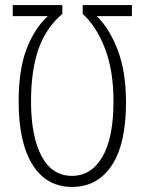

<svg xmlns="http://www.w3.org/2000/svg" viewBox="-20 -734 576 764"><path d="M266.1 -34.2Q343.3 -34.2 387.5 -110.1Q431.6 -186 431.6 -330.1Q431.6 -453.1 397.7 -541Q363.8 -628.9 309.1 -678.7V-713.9H504.9V-669.9H365.2Q417 -618.7 449.2 -532.7Q481.4 -446.8 481.4 -327.6Q481.4 -160.2 424.3 -75.2Q367.2 9.8 266.6 9.8Q165 9.8 109.6 -78.4Q54.2 -166.5 54.2 -329.1Q54.2 -456.1 85.4 -538.3Q116.7 -620.6 170.4 -669.9H30.8V-713.9H228V-678.7Q162.1 -622.6 132.8 -537.8Q103.5 -453.1 103.5 -331.1Q103.5 -190.9 145.5 -112.5Q187.5 -34.2 266.1 -34.2Z"/></svg>

Font: Open Sans Condensed Light
Style: Regular
Weight: 300
Width: 3
Designer: Monotype Design Team
Foundry: Monotype Imaging Inc.
Version: Version 3.003; ttfautohint (v1.8.4)